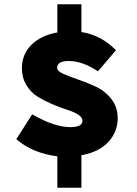

<svg xmlns="http://www.w3.org/2000/svg" viewBox="-20 -764 640 894"><path d="M56 -116 130 -232Q232 -172 308 -172Q364 -172 364 -202Q364 -218 343 -231Q322 -244 291 -253.5Q260 -263 223 -279Q186 -295 155 -314Q124 -333 103 -367.5Q82 -402 82 -446Q82 -511 126 -555Q170 -599 247 -613V-744H359V-615Q452 -600 520 -530L436 -432Q364 -480 300 -480Q246 -480 246 -448Q246 -433 275 -420Q304 -407 345.5 -393Q387 -379 428.5 -359.5Q470 -340 499 -302.5Q528 -265 528 -214Q528 -150 484.5 -103Q441 -56 359 -41V110H247V-36Q131 -51 56 -116Z"/></svg>

Font: TypoPRO Source Code Pro
Style: Regular
Weight: 900
Monospace: yes
Designer: Paul D. Hunt, Teo Tuominen
Foundry: Adobe Systems Incorporated
Version: Version 2.010;PS 1.0;hotconv 1.0.84;makeotf.lib2.5.63406